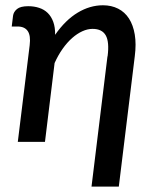

<svg xmlns="http://www.w3.org/2000/svg" viewBox="-20 -538 586 728"><path d="M29.5 -478.5Q31.5 -493 44.5 -503.8Q57.5 -514.5 87 -514.5Q109.5 -514.5 128.5 -508.2Q147.5 -502 161 -488.8Q174.5 -475.5 182 -455Q189.5 -434.5 189 -406Q228 -462 274.5 -490Q321 -518 370.5 -518Q402.5 -518 427.8 -505.2Q453 -492.5 469 -467.8Q485 -443 491 -407Q497 -371 491 -324.5L430.5 169.5H327L387.5 -324.5H388Q395 -379 381 -403.8Q367 -428.5 331 -428.5Q312 -428.5 292.2 -419.5Q272.5 -410.5 253.5 -393.8Q234.5 -377 217.5 -353Q200.5 -329 187 -299L150.5 0H47.5L92.5 -366.5Q97 -403 85.2 -420.2Q73.5 -437.5 46.5 -437.5H24.5Z"/></svg>

Font: Lato SemiBold
Style: Italic
Weight: 600
Italic angle: -7°
Designer: Lukasz Dziedzic with Adam Twardoch and Botio Nikoltchev
Foundry: tyPoland Lukasz Dziedzic
Version: Version 2.015; 2015-08-06; http://www.latofonts.com/